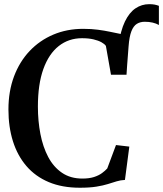

<svg xmlns="http://www.w3.org/2000/svg" viewBox="-20 -891 783 922"><path d="M587 -531.5 558.5 -572.5 549 -673Q559 -744.5 580 -787.8Q601 -831 630.8 -851Q660.5 -871 696.5 -871Q712 -871 723 -868.8Q734 -866.5 743 -863V-771Q730 -778.5 712.8 -782.5Q695.5 -786.5 675 -786.5Q653.5 -786.5 637.2 -776.5Q621 -766.5 611 -741Q601 -715.5 597.5 -669ZM363.5 10.5Q278.5 10.5 214.2 -16.5Q150 -43.5 107 -93.5Q64 -143.5 42.2 -212.5Q20.5 -281.5 20.5 -365Q20.5 -452.5 47.2 -523.8Q74 -595 122.2 -646Q170.5 -697 236 -724.8Q301.5 -752.5 379.5 -752.5Q419 -752.5 450.5 -748.2Q482 -744 508 -738.5Q534 -733 556.5 -728.5Q579 -724 600 -723L587.5 -532H513L488.5 -670.5Q482 -680 467 -688.2Q452 -696.5 428.8 -702Q405.5 -707.5 374 -707.5Q310 -707.5 262.2 -670Q214.5 -632.5 188.2 -559.5Q162 -486.5 162 -379Q162 -310 174 -247.8Q186 -185.5 211.5 -137.2Q237 -89 277.8 -61.2Q318.5 -33.5 375.5 -33.5Q408.5 -33.5 431.5 -41Q454.5 -48.5 469.8 -59.8Q485 -71 495 -82L537 -194.5L601 -187L580 -27Q559 -26 540 -20.2Q521 -14.5 498.2 -7.2Q475.5 0 443.2 5.2Q411 10.5 363.5 10.5Z"/></svg>

Font: Merriweather 72pt SemiBold
Style: Regular
Weight: 600
Version: Version 2.100